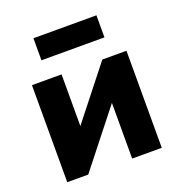

<svg xmlns="http://www.w3.org/2000/svg" viewBox="-121 -758 800 859"><g transform="rotate(-20 279.0 -328.5)"><path d="M54 -462H195V-216L389 -462H504V0H363V-265L154 0H54ZM432 -552H132V-657H432Z"/></g></svg>

Font: Tilda Sans Extra Bold
Style: Regular
Weight: 800
Designer: ParaType Ltd
Foundry: ParaType Ltd
Version: Version 1.009